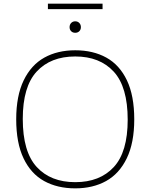

<svg xmlns="http://www.w3.org/2000/svg" viewBox="-20 -1025 826 1054"><path d="M69 -370Q69 -499 110 -583.8Q151 -668.5 223.5 -708.8Q296 -749 393 -749Q491 -749 563.8 -708.8Q636.5 -668.5 676.8 -584Q717 -499.5 717 -370Q717 -241 676 -156.2Q635 -71.5 562.5 -31.2Q490 9 393 9Q295 9 222.2 -31.2Q149.5 -71.5 109.2 -156Q69 -240.5 69 -370ZM681 -368Q681 -548 604.5 -631.5Q528 -715 393 -715Q258 -715 181.5 -632.2Q105 -549.5 105 -372Q105 -192 181.5 -108.5Q258 -25 393 -25Q528 -25 604.5 -107.8Q681 -190.5 681 -368ZM362 -876Q362 -890 370.8 -899Q379.5 -908 393 -908Q406.5 -908 415.2 -899Q424 -890 424 -876Q424 -862 415.2 -853.5Q406.5 -845 393 -845Q379.5 -845 370.8 -853.5Q362 -862 362 -876ZM243 -975V-1005H543V-975Z"/></svg>

Font: Encode Sans Expanded Thin
Style: Regular
Weight: 250
Width: 7
Designer: Multiple Designers
Foundry: Impallari Type
Version: Version 2.000